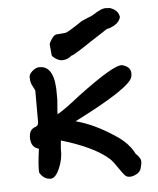

<svg xmlns="http://www.w3.org/2000/svg" viewBox="-50 -700 629 764"><g transform="rotate(-5 264.5 -318.5)"><path d="M174 -114Q176 -76 159.5 -38Q143 0 124 0Q96 0 80 -28Q77 -49 87 -123Q57 -130 55.5 -166.5Q54 -203 82 -211Q93 -215 93 -230V-355Q92 -358 83.5 -374Q75 -390 76 -402Q72 -419 88 -433Q104 -447 118 -446Q180 -446 177 -328Q178 -315 175.5 -290Q173 -265 173 -254V-253Q198 -266 265 -319Q417 -433 447 -425Q488 -414 478 -375Q466 -332 242 -219Q316 -200 398 -145Q448 -112 469 -69Q484 -55 487.5 -44Q491 -33 482 -5Q475 9 456.5 16Q438 23 425 17Q418 14 398 -15.5Q378 -45 367 -56Q309 -109 177 -148ZM205 -466Q194 -468 182 -476.5Q170 -485 170 -490L166 -534Q166 -535 170 -543Q174 -551 181.5 -560Q189 -569 196 -570L233 -573Q239 -575 250.5 -581.5Q262 -588 278.5 -599Q295 -610 301 -614L324 -624Q347 -633 349 -635Q385 -659 403 -657Q406 -657 406 -656Q416 -659 433.5 -648.5Q451 -638 454 -617Q449 -598 431 -587Q413 -576 398 -574L324 -526Q313 -518 283 -499Q253 -480 249 -481Q230 -464 205 -466Z"/></g></svg>

Font: Excalifont
Style: Regular
Weight: 400
Designer: Your Own Font Foundry (Virgil); Ján Filípek / DizajnDesign (Excalifont, modifications)
Foundry: Your Own Font Foundry (Virgil); Ján Filípek / DizajnDesign (Excalifont, modifications)
Version: Version 1.000;Glyphs 3.2 (3227)